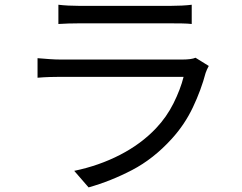

<svg xmlns="http://www.w3.org/2000/svg" viewBox="-20 -765 1040 826"><path d="M231.2 -744.6Q251 -742.2 274 -741Q297.1 -739.8 320.6 -739.8Q336.4 -739.8 375.9 -739.8Q415.4 -739.8 465.6 -739.8Q515.9 -739.8 566.2 -739.8Q616.6 -739.8 656.6 -739.8Q696.7 -739.8 714.3 -739.8Q737.7 -739.8 762.1 -741Q786.5 -742.2 804.8 -744.6V-661.8Q786.9 -663.8 762.5 -664.2Q738.2 -664.6 712.9 -664.6Q696.3 -664.6 656.6 -664.6Q617 -664.6 566.8 -664.6Q516.5 -664.6 466.3 -664.6Q416 -664.6 376.6 -664.6Q337.2 -664.6 320.6 -664.6Q298.1 -664.6 274.9 -663.9Q251.8 -663.2 231.2 -661.8ZM878.1 -481.3Q874.6 -474.6 870.5 -466.1Q866.5 -457.6 864.7 -451.6Q845.2 -377.8 809.9 -303.4Q774.7 -229 718.7 -167.6Q640.5 -81.6 548.5 -33.6Q456.5 14.4 361.1 41.2L299.3 -30Q405.3 -51.9 496.4 -98.8Q587.4 -145.7 651.2 -213.2Q696.7 -261.1 726.5 -320.7Q756.2 -380.3 769.8 -434.4Q759.4 -434.4 728.5 -434.4Q697.6 -434.4 653.9 -434.4Q610.1 -434.4 559.5 -434.4Q508.9 -434.4 457.7 -434.4Q406.4 -434.4 361.8 -434.4Q317.2 -434.4 284.8 -434.4Q252.4 -434.4 239.2 -434.4Q221.4 -434.4 195.1 -433.7Q168.8 -433 141.5 -430.6V-514.7Q169.1 -512.3 194.1 -510.6Q219.1 -508.9 239.2 -508.9Q250.1 -508.9 281 -508.9Q311.9 -508.9 356 -508.9Q400.1 -508.9 450.9 -508.9Q501.6 -508.9 552.6 -508.9Q603.7 -508.9 648 -508.9Q692.3 -508.9 723.6 -508.9Q754.9 -508.9 765.8 -508.9Q783.2 -508.9 798 -510.8Q812.8 -512.8 821.1 -516.6Z"/></svg>

Font: Noto Sans KR Thin
Style: Regular
Weight: 100
Designer: Ryoko NISHIZUKA 西塚涼子 (kana, bopomofo & ideographs); Paul D. Hunt (Latin, Greek & Cyrillic); Sandoll Communications 산돌커뮤니
Foundry: Adobe
Version: Version 2.004-H2;hotconv 1.0.118;makeotfexe 2.5.65603